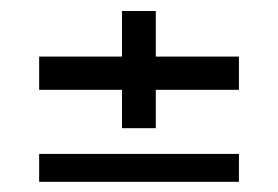

<svg xmlns="http://www.w3.org/2000/svg" viewBox="-20 -520 518 358"><path d="M207.5 -281V-352.5H53V-414.5H207.5V-499.5H270.5V-414.5H425.5V-352.5H270.5V-281ZM53 -181V-233H425.5V-181Z"/></svg>

Font: Big Shoulders Stencil Text Thin
Style: Regular
Weight: 400
Version: Version 2.001